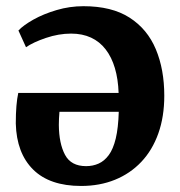

<svg xmlns="http://www.w3.org/2000/svg" viewBox="-20 -586 580 620"><path d="M242 14.5Q140.5 14.5 87 -38.5Q33.5 -91.5 31 -187Q31 -219.5 33 -243.5Q35 -267.5 39 -286H363Q361.5 -330.5 351 -366Q340.5 -401.5 321.2 -426.5Q302 -451.5 274 -464.5Q246 -477.5 209.5 -477.5Q169.5 -477.5 128.2 -463.5Q87 -449.5 64 -433.5L39.5 -487.5Q55.5 -504.5 88 -522.8Q120.5 -541 162.8 -553.5Q205 -566 249.5 -566Q341 -566 398.5 -529Q456 -492 483.2 -427Q510.5 -362 510.5 -277Q510.5 -209 491.2 -155Q472 -101 436.2 -63.2Q400.5 -25.5 351.2 -5.5Q302 14.5 242 14.5ZM258 -49.5Q280 -49.5 298.5 -57.8Q317 -66 331.2 -85.2Q345.5 -104.5 353.8 -138.8Q362 -173 363.5 -225H172Q171 -214.5 170.5 -203Q170 -191.5 170 -182.5Q170.5 -122.5 190 -86Q209.5 -49.5 258 -49.5Z"/></svg>

Font: Merriweather 20pt
Style: Bold
Weight: 700
Version: Version 2.100